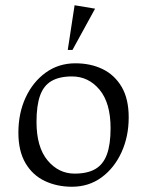

<svg xmlns="http://www.w3.org/2000/svg" viewBox="-20 -701 560 731"><path d="M254 10Q197 10 150.5 -12Q104 -34 77 -80Q50 -126 50 -196Q50 -270 77.5 -329.5Q105 -389 154 -424.5Q203 -460 267 -460Q325 -460 370.5 -438Q416 -416 443 -370.5Q470 -325 470 -254Q470 -181 442.5 -121Q415 -61 366.5 -25.5Q318 10 254 10ZM264 -40Q313 -40 343 -57.5Q373 -75 387 -113Q401 -151 401 -213Q401 -309 359 -359.5Q317 -410 254 -410Q206 -410 176 -392.5Q146 -375 132.5 -337Q119 -299 119 -237Q119 -141 161 -90.5Q203 -40 264 -40ZM238 -511 264 -681 342 -668 256 -511Z"/></svg>

Font: Ancizar Serif Light
Style: Regular
Weight: 300
Designer: Cesar Puertas, Viviana Monsalve, Julian Moncada, Julian Prieto, Jose Castro, Felipe Aragon, Mariel Hernandez, Sara Alarc
Version: Version 8.100